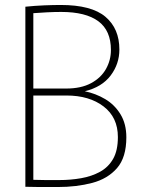

<svg xmlns="http://www.w3.org/2000/svg" viewBox="-20 -751 576 772"><path d="M212 1Q174 1 140 1Q106 1 82 0V-724Q121 -728 158 -729.5Q195 -731 224 -731Q348 -731 404 -683.5Q460 -636 460 -552Q460 -494 425 -447.5Q390 -401 321 -384Q365 -375 403 -352.5Q441 -330 464.5 -291.5Q488 -253 488 -199Q488 -118 450.5 -75Q413 -32 350.5 -15.5Q288 1 212 1ZM246 -395Q306 -395 346 -416.5Q386 -438 406 -473.5Q426 -509 426 -550Q426 -628 375.5 -665.5Q325 -703 226 -703Q199 -703 169 -701.5Q139 -700 114 -698V-395ZM218 -27Q264 -27 306.5 -34.5Q349 -42 382.5 -60.5Q416 -79 435 -112.5Q454 -146 454 -200Q454 -279 396.5 -323Q339 -367 247 -367H114V-28Q135 -27 163 -27Q191 -27 218 -27Z"/></svg>

Font: Murecho ExtraLight
Style: Regular
Weight: 200
Designer: Neil Summerour
Foundry: Positype
Version: Version 1.010; ttfautohint (v1.8.3)